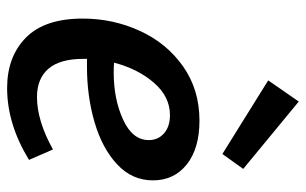

<svg xmlns="http://www.w3.org/2000/svg" viewBox="-184 -686 880 553"><g transform="rotate(90 256.5 -409.0)"><path d="M149 -219V-209Q149 -141 177.5 -108Q206 -75 259 -75Q327 -75 410 -121L440 -52Q337 11 233 11Q143 11 88 -43Q33 -97 33 -207Q33 -294 68.5 -371.5Q104 -449 171 -496Q238 -543 327 -543Q407 -543 453 -506.5Q499 -470 499 -409Q499 -349 453 -306Q407 -263 332 -241Q257 -219 172 -219ZM160 -297Q170 -296 189 -296Q265 -296 324 -323Q383 -350 383 -397Q383 -424 363.5 -441Q344 -458 311 -458Q258 -458 218 -412Q178 -366 160 -297ZM211 -741 272 -829 466 -669 423 -609Z"/></g></svg>

Font: Bitter Pro SemiBold
Style: Italic
Weight: 600
Italic angle: -9°
Designer: Sol Matas, and Bitter project Authors
Foundry: Sol Matas
Version: Version 1.010